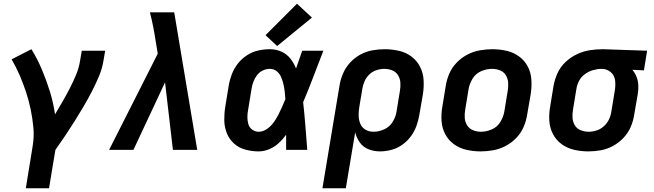

<svg xmlns="http://www.w3.org/2000/svg" viewBox="-20 -801 3496 1026"><path d="M118 205H242L276 0Q303 -38 328.5 -76Q354 -114 378.5 -153Q403 -192 426 -231Q449 -270 470 -310.5Q491 -351 508.5 -392.5Q526 -434 533 -477L542 -530H417L408 -477Q402 -439 387 -402.5Q372 -366 353.5 -330Q335 -294 315 -259.5Q295 -225 274 -190Q265 -253 246.5 -312.5Q228 -372 204 -429Q180 -486 148 -538L42 -484Q66 -443 85 -399Q104 -355 119 -309.5Q134 -264 144 -216Q154 -168 158.5 -118Q163 -68 154 -17Z M563 0H693L862 -361L904 0H1034L911 -735H781Q791 -697 798.5 -658.5Q806 -620 812 -581L823 -514Z M1362 8Q1390 8 1418 -3.5Q1446 -15 1468.5 -35.5Q1491 -56 1509 -81Q1509 -40 1509 0H1622Q1617 -64 1612 -127.5Q1607 -191 1600 -255Q1629 -323 1655 -392Q1681 -461 1708 -530H1595Q1579 -483 1562 -435Q1551 -463 1532 -487.5Q1513 -512 1484 -525Q1455 -538 1422 -538Q1391 -538 1359.5 -531Q1328 -524 1299.5 -505.5Q1271 -487 1250.5 -460.5Q1230 -434 1218.5 -403.5Q1207 -373 1202 -342L1184 -232Q1178 -195 1178.5 -158.5Q1179 -122 1192 -89.5Q1205 -57 1230.5 -34Q1256 -11 1291 -1.5Q1326 8 1362 8ZM1362 -97Q1343 -97 1327.5 -108.5Q1312 -120 1307 -138Q1302 -156 1302 -175.5Q1302 -195 1306 -215L1324 -325Q1327 -344 1333.5 -362.5Q1340 -381 1352.5 -398Q1365 -415 1383.5 -424Q1402 -433 1422 -433Q1443 -433 1458.5 -420.5Q1474 -408 1482 -389.5Q1490 -371 1494.5 -351.5Q1499 -332 1501.5 -311.5Q1504 -291 1505 -271Q1496 -249 1486.5 -227.5Q1477 -206 1466 -185Q1455 -164 1440.5 -144.5Q1426 -125 1405.5 -111Q1385 -97 1362 -97ZM1461 -555 1647 -707 1567 -781 1399 -613Z M1703 205H1828L1878 -94Q1885 -65 1902.5 -40Q1920 -15 1949 -3.5Q1978 8 2010 8Q2040 8 2071 0Q2102 -8 2129 -27Q2156 -46 2175.5 -72.5Q2195 -99 2205.5 -128.5Q2216 -158 2221 -188L2240 -298Q2246 -337 2243.5 -375Q2241 -413 2224 -445.5Q2207 -478 2178 -499.5Q2149 -521 2111.5 -529.5Q2074 -538 2036 -538Q2003 -538 1969.5 -532Q1936 -526 1905 -509Q1874 -492 1850 -465.5Q1826 -439 1812.5 -407Q1799 -375 1794 -342ZM1976 -97Q1952 -97 1933 -108Q1914 -119 1905.5 -139.5Q1897 -160 1896.5 -183Q1896 -206 1900 -229L1916 -325Q1919 -346 1928 -366.5Q1937 -387 1953.5 -403Q1970 -419 1991.5 -426Q2013 -433 2034 -433Q2056 -433 2076 -425Q2096 -417 2107 -399Q2118 -381 2119.5 -359.5Q2121 -338 2117 -315L2099 -205Q2095 -177 2078.5 -150Q2062 -123 2033.5 -110Q2005 -97 1976 -97Z M2548 8Q2581 8 2615 2Q2649 -4 2681 -20.5Q2713 -37 2738.5 -63.5Q2764 -90 2778 -122.5Q2792 -155 2797 -188L2816 -298Q2822 -337 2819.5 -375.5Q2817 -414 2800 -446Q2783 -478 2753.5 -499.5Q2724 -521 2687 -529.5Q2650 -538 2611 -538Q2578 -538 2544 -532Q2510 -526 2478 -509.5Q2446 -493 2420.5 -466.5Q2395 -440 2381 -407.5Q2367 -375 2362 -342L2344 -232Q2337 -193 2339.5 -155Q2342 -117 2359 -84.5Q2376 -52 2405.5 -30.5Q2435 -9 2472.5 -0.5Q2510 8 2548 8ZM2550 -97Q2528 -97 2508 -105Q2488 -113 2476.5 -131Q2465 -149 2463.5 -171Q2462 -193 2466 -215L2484 -325Q2489 -354 2505.5 -381Q2522 -408 2551 -420.5Q2580 -433 2609 -433Q2632 -433 2652 -425Q2672 -417 2683 -399Q2694 -381 2695.5 -359.5Q2697 -338 2693 -315L2675 -205Q2670 -176 2653.5 -149Q2637 -122 2608 -109.5Q2579 -97 2550 -97Z M3124 8Q3157 8 3190.5 2Q3224 -4 3255.5 -21Q3287 -38 3312 -64.5Q3337 -91 3350.5 -123Q3364 -155 3369 -188L3388 -298Q3392 -322 3391 -345.5Q3390 -369 3381.5 -390.5Q3373 -412 3359 -428L3421 -425L3438 -530L3202 -538H3201Q3166 -538 3131 -532.5Q3096 -527 3062.5 -511Q3029 -495 3001.5 -469Q2974 -443 2959 -409.5Q2944 -376 2938 -342L2920 -232Q2913 -193 2915.5 -155Q2918 -117 2935 -84.5Q2952 -52 2981.5 -30.5Q3011 -9 3048 -0.5Q3085 8 3124 8ZM3125 -97Q3104 -97 3083.5 -105Q3063 -113 3052 -131Q3041 -149 3039.5 -171Q3038 -193 3042 -215L3060 -325Q3063 -347 3074.5 -369Q3086 -391 3106.5 -405.5Q3127 -420 3150 -426.5Q3173 -433 3196 -433Q3223 -433 3243.5 -415.5Q3264 -398 3267 -370.5Q3270 -343 3265 -315L3247 -205Q3244 -184 3234.5 -163.5Q3225 -143 3207.5 -127Q3190 -111 3168.5 -104Q3147 -97 3126 -97Z"/></svg>

Font: Iosevka Sparkle
Style: Bold Italic
Weight: 700
Italic angle: -9°
Designer: Belleve Invis
Foundry: Belleve Invis
Version: Version 4.5.0; ttfautohint (v1.8.3)